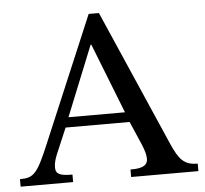

<svg xmlns="http://www.w3.org/2000/svg" viewBox="-49 -714 816 765"><g transform="rotate(-5 359.0 -331.0)"><path d="M714 0V-30C660 -30 640 -53 611 -119L374 -662H333L121 -160C73 -46 59 -30 3 -30V0H213V-30C166 -30 146 -36 146 -64C146 -82 151 -97 157 -113L202 -219H458L497 -129C510 -99 514 -81 514 -67C514 -32 475 -30 445 -30V0ZM443 -259H217L330 -539H333Z"/></g></svg>

Font: mjx-stx-n
Style: Regular
Weight: 500
Version: 1.0.0